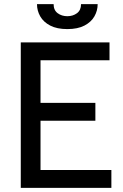

<svg xmlns="http://www.w3.org/2000/svg" viewBox="-20 -904 594 924"><path d="M80 0V-700H507V-614H175V-409H439V-323H175V-86H516V0ZM304 -764Q254 -764 221.5 -781Q189 -798 173.5 -825.5Q158 -853 158 -884H238Q238 -855 257.5 -840.5Q277 -826 304 -826Q331 -826 350.5 -840.5Q370 -855 370 -884H450Q450 -853 434.5 -825.5Q419 -798 386.5 -781Q354 -764 304 -764Z"/></svg>

Font: Cabin VF Beta
Style: Regular
Weight: 400
Designer: Pablo Impallari
Foundry: Pablo Impallari. http://www.impallari.com Igino Marini. http://www.ikern.com
Version: Version 2.200